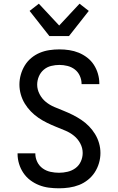

<svg xmlns="http://www.w3.org/2000/svg" viewBox="-20 -1010 640 1038"><path d="M299 8Q271 8 244 4.5Q217 1 191.5 -9Q166 -19 144 -35.5Q122 -52 106.5 -75Q91 -98 83 -124.5Q75 -151 75 -178V-181H171V-180Q171 -156 181.5 -134.5Q192 -113 211 -99.5Q230 -86 253 -81Q276 -76 299 -76Q322 -76 345.5 -81.5Q369 -87 388 -101Q407 -115 417 -137Q427 -159 427 -183Q427 -210 414 -234.5Q401 -259 380 -276Q359 -293 334 -303.5Q309 -314 284 -324Q259 -334 234.5 -346Q210 -358 188 -373Q166 -388 147 -407.5Q128 -427 114 -450Q100 -473 92.5 -499.5Q85 -526 85 -553Q85 -580 92.5 -606.5Q100 -633 114 -656Q128 -679 149 -696.5Q170 -714 195 -724.5Q220 -735 247 -739Q274 -743 301 -743Q328 -743 354.5 -739Q381 -735 405.5 -725Q430 -715 451.5 -698.5Q473 -682 487.5 -659.5Q502 -637 509.5 -611Q517 -585 517 -559V-555H421V-557Q421 -579 411.5 -600Q402 -621 384.5 -634.5Q367 -648 345 -653.5Q323 -659 301 -659Q279 -659 256.5 -653.5Q234 -648 216.5 -633Q199 -618 190 -596.5Q181 -575 181 -552Q181 -526 194 -501Q207 -476 228 -459Q249 -442 274 -431.5Q299 -421 324 -411Q349 -401 373 -389Q397 -377 419.5 -362Q442 -347 461 -327.5Q480 -308 494 -285Q508 -262 515.5 -236Q523 -210 523 -183Q523 -155 515 -128Q507 -101 492 -78Q477 -55 455 -37.5Q433 -20 407.5 -10Q382 0 354 4Q326 8 299 8ZM247 -815 140 -951 190 -990 300 -872 410 -990 460 -951 353 -815Z"/></svg>

Font: Iosevka Aile Medium
Style: Regular
Weight: 500
Designer: Belleve Invis
Foundry: Belleve Invis
Version: Version 27.3.5; ttfautohint (v1.8.4)